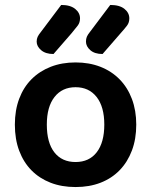

<svg xmlns="http://www.w3.org/2000/svg" viewBox="-20 -740 610 775"><path d="M530 -237Q530 -179 512.5 -132.5Q495 -86 463 -53Q431 -20 386 -2.5Q341 15 285 15Q229 15 184 -2.5Q139 -20 107 -52.5Q75 -85 57.5 -131.5Q40 -178 40 -237Q40 -295 57.5 -341.5Q75 -388 107.5 -420.5Q140 -453 185 -470.5Q230 -488 285 -488Q340 -488 385 -470.5Q430 -453 462.5 -420Q495 -387 512.5 -340.5Q530 -294 530 -237ZM285 -388Q231 -388 200 -348.5Q169 -309 169 -237Q169 -164 199.5 -125Q230 -86 285 -86Q340 -86 370.5 -125.5Q401 -165 401 -237Q401 -309 370 -348.5Q339 -388 285 -388ZM227 -720Q264 -720 283.5 -704Q303 -688 303 -666Q303 -649 294 -637Q285 -625 269 -606L196 -522Q164 -522 146 -537.5Q128 -553 128 -572Q128 -583 132 -591.5Q136 -600 145 -611ZM425 -720Q463 -720 482.5 -704Q502 -688 502 -666Q502 -649 493 -637Q484 -625 467 -606L394 -522Q362 -522 344.5 -537.5Q327 -553 327 -572Q327 -583 330.5 -591.5Q334 -600 343 -611Z"/></svg>

Font: Baloo 2 SemiBold
Style: Regular
Weight: 600
Designer: Sarang Kulkarni and Ek Type
Foundry: Ek Type
Version: Version 1.640;hotconv 1.0.111;makeotfexe 2.5.65597; ttfautoh